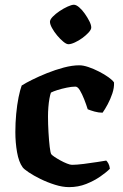

<svg xmlns="http://www.w3.org/2000/svg" viewBox="-20 -768 503 788"><path d="M263.5 0Q236.5 0 205.5 -9.8Q174.5 -19.5 146 -33.5Q117.5 -47.5 97.5 -61Q77.5 -74.5 72.5 -82Q57 -103.5 50 -143.2Q43 -183 43 -226Q43 -264 46.5 -301Q50 -338 56.2 -368.8Q62.5 -399.5 69 -417Q83.5 -426.5 111 -440.2Q138.5 -454 172.8 -467.8Q207 -481.5 241.8 -490.8Q276.5 -500 306 -500Q321.5 -500 343 -492.8Q364.5 -485.5 386.5 -474.2Q408.5 -463 425.2 -451Q442 -439 448 -429.5Q449 -408 441 -384.2Q433 -360.5 422 -340Q411 -319.5 401 -305.5Q384.5 -305.5 367.8 -310.2Q351 -315 340 -319.5Q334 -339 325.5 -360.5Q317 -382 308 -397.2Q299 -412.5 289.5 -412.5Q274 -412.5 253.8 -408.2Q233.5 -404 216 -398.5Q198.5 -393 189 -388Q186 -380 183 -363.8Q180 -347.5 178.5 -328Q177 -308.5 177 -289.5Q177 -259 179 -224.8Q181 -190.5 184 -165.2Q187 -140 190.5 -135Q193 -131.5 203.2 -124.5Q213.5 -117.5 227.5 -109.8Q241.5 -102 254.8 -96.8Q268 -91.5 275.5 -91.5Q293.5 -91.5 323.5 -95.2Q353.5 -99 380.2 -103.2Q407 -107.5 416 -109Q420 -105.5 424.8 -97Q429.5 -88.5 431 -75.5Q417.5 -61.5 392 -43.8Q366.5 -26 333.8 -13Q301 0 263.5 0ZM260.7 -586.5Q252.5 -586.5 239.8 -597Q227 -607.5 214.5 -622.5Q202 -637.5 193.5 -653Q185 -668.5 185 -678.5Q185 -687.5 196.3 -699.3Q207.6 -711.1 224.3 -722.3Q241 -733.5 257.5 -741Q274 -748.5 283.3 -748.5Q292.7 -748.5 304.9 -738Q317.2 -727.5 328.2 -711.7Q339.3 -695.9 346.9 -680.7Q354.5 -665.5 354.5 -654.9Q354.5 -646.7 344 -635Q333.4 -623.3 318.2 -612.1Q303 -601 287.1 -593.8Q271.3 -586.5 260.7 -586.5Z"/></svg>

Font: Texturina Medium
Style: Regular
Weight: 500
Designer: Guillermo Torres Carreño
Foundry: Omnibus-Type
Version: Version 1.003